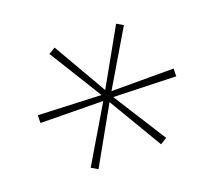

<svg xmlns="http://www.w3.org/2000/svg" viewBox="-52 -786 533 483"><g transform="rotate(10 214.5 -544.0)"><path d="M370 -642 380 -624 233 -545 382 -467 372 -449 226 -531 228 -360H208L210 -531L64 -449L54 -467L203 -545L56 -624L66 -642L210 -559L208 -728H228L226 -559Z"/></g></svg>

Font: Fz Poppins Thin
Style: Regular
Weight: 100
Designer: Ninad Kale (Devanagari), Jonny Pinhorn (Latin)
Foundry: Indian Type Foundry
Version: Vit hóa bi Vntype.Com & FontZin.Com